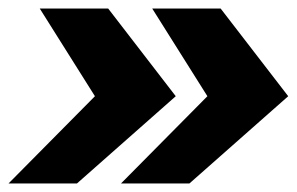

<svg xmlns="http://www.w3.org/2000/svg" viewBox="-32 -548 694 449"><path d="M484 -528 642 -323 411 -119H251L453 -323L324 -528ZM221 -528 379 -323 148 -119H-12L190 -323L61 -528Z"/></svg>

Font: Archivo Expanded Black
Style: Italic
Weight: 900
Width: 7
Italic angle: -10°
Designer: Hector Gatti
Foundry: Omnibus-Type
Version: Version 2.001